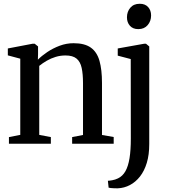

<svg xmlns="http://www.w3.org/2000/svg" viewBox="-20 -780 920 1042"><path d="M90 -48V-461.5L22.5 -479.5V-517L156 -542.5H168.5L186.5 -528V-487L185.5 -456Q205.5 -476.5 236.2 -497.2Q267 -518 303.8 -531.8Q340.5 -545.5 379.5 -545.5Q439.5 -545.5 473 -521.5Q506.5 -497.5 520 -449.5Q533.5 -401.5 533.5 -330V-47.5L597 -36.5V0H371.5V-36L430.5 -47.5V-328.5Q430.5 -378 423.2 -411.5Q416 -445 395.5 -462Q375 -479 335.5 -479Q307.5 -479 282 -471.2Q256.5 -463.5 234 -450.5Q211.5 -437.5 193 -422.5V-48L256 -36V0H28.5V-36ZM619 242Q611 242 600.5 241.8Q590 241.5 581.2 240.5Q572.5 239.5 569.5 238.5L565.5 201Q573 201 589 198.2Q605 195.5 620.5 188Q645.5 176 660.8 149Q676 122 683 78.2Q690 34.5 690 -27.5L689.5 -459.5L619 -478V-517L761.5 -542.5H772.5L790 -528V2Q790 59.5 776.8 103.5Q763.5 147.5 739.8 177.8Q716 208 685.2 224.2Q654.5 240.5 619 242ZM730 -622Q701.5 -622 685.2 -640Q669 -658 669 -686Q669 -716.5 687.2 -738Q705.5 -759.5 738 -759.5H739Q767.5 -759.5 783.8 -741.8Q800 -724 800 -696Q800 -665.5 781.5 -643.8Q763 -622 731 -622Z"/></svg>

Font: Merriweather 72pt
Style: Regular
Weight: 400
Version: Version 2.100